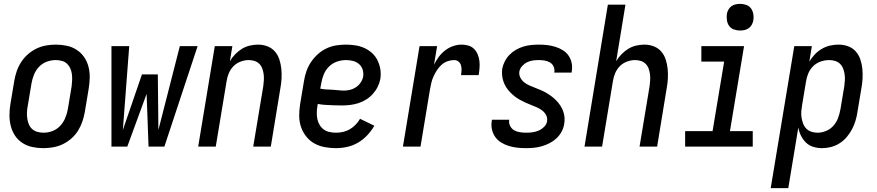

<svg xmlns="http://www.w3.org/2000/svg" viewBox="-20 -759 4540 994"><path d="M204 8Q175 8 147 2Q119 -4 96 -19Q73 -34 58 -56.5Q43 -79 36 -106Q29 -133 29 -162Q29 -191 34 -221L54 -341Q58 -365 66.5 -390Q75 -415 89.5 -437.5Q104 -460 124.5 -478Q145 -496 169 -507.5Q193 -519 218.5 -523.5Q244 -528 269 -528Q298 -528 326 -522Q354 -516 377 -501Q400 -486 415.5 -463.5Q431 -441 438 -414Q445 -387 444.5 -358Q444 -329 439 -299L419 -179Q415 -155 406.5 -130Q398 -105 384 -82.5Q370 -60 349.5 -42Q329 -24 305 -12.5Q281 -1 255 3.5Q229 8 204 8ZM206 -72Q229 -72 251.5 -80.5Q274 -89 291 -107Q308 -125 317.5 -147.5Q327 -170 331 -193L351 -313Q353 -329 353.5 -345Q354 -361 352 -376.5Q350 -392 343.5 -406Q337 -420 326 -430Q315 -440 299.5 -444Q284 -448 268 -448Q245 -448 222 -439.5Q199 -431 182 -413Q165 -395 156 -372.5Q147 -350 143 -327L123 -207Q120 -191 119.5 -175Q119 -159 121.5 -143.5Q124 -128 130 -114Q136 -100 147.5 -90Q159 -80 174.5 -76Q190 -72 206 -72Z M557 0V-520H649L616 -86L715 -374H797L800 -86L911 -520H1003L831 0H749L739 -273L639 0Z M1006 0 1092 -520H1183L1170 -442Q1181 -461 1197.5 -478Q1214 -495 1233 -506.5Q1252 -518 1273.5 -523Q1295 -528 1316 -528Q1342 -528 1365 -519Q1388 -510 1403.5 -492Q1419 -474 1426.5 -450.5Q1434 -427 1436.5 -402Q1439 -377 1437.5 -351Q1436 -325 1431 -299L1382 0H1291L1343 -313Q1345 -328 1346 -344Q1347 -360 1345 -375Q1343 -390 1338 -404Q1333 -418 1322.5 -428.5Q1312 -439 1297.5 -443.5Q1283 -448 1267 -448Q1247 -448 1225.5 -440Q1204 -432 1188.5 -416Q1173 -400 1164.5 -379.5Q1156 -359 1153 -338L1097 0Z M1719 8Q1689 8 1660 2.5Q1631 -3 1606.5 -17Q1582 -31 1564.5 -53.5Q1547 -76 1538 -103Q1529 -130 1529 -160Q1529 -190 1534 -221L1554 -341Q1558 -366 1566.5 -390.5Q1575 -415 1590 -437.5Q1605 -460 1625.5 -478.5Q1646 -497 1670.5 -508.5Q1695 -520 1720.5 -524Q1746 -528 1771 -528Q1796 -528 1821 -524Q1846 -520 1867.5 -510Q1889 -500 1906.5 -484Q1924 -468 1934.5 -446.5Q1945 -425 1949 -400.5Q1953 -376 1949 -350Q1945 -329 1935 -309Q1925 -289 1909.5 -272Q1894 -255 1874.5 -243Q1855 -231 1834 -224.5Q1813 -218 1791.5 -215.5Q1770 -213 1749 -213Q1738 -213 1728 -213.5Q1718 -214 1707 -214H1705Q1685 -215 1665 -216Q1645 -217 1625 -221L1623 -207Q1620 -190 1620 -173Q1620 -156 1623.5 -140.5Q1627 -125 1635.5 -111Q1644 -97 1657 -88Q1670 -79 1686.5 -75.5Q1703 -72 1720 -72Q1738 -72 1756 -76Q1774 -80 1790.5 -89.5Q1807 -99 1821 -113.5Q1835 -128 1844 -144L1918 -108Q1903 -82 1881.5 -59Q1860 -36 1833.5 -20.5Q1807 -5 1777.5 1.5Q1748 8 1719 8ZM1761 -290Q1777 -290 1793 -294Q1809 -298 1823 -307.5Q1837 -317 1847 -331.5Q1857 -346 1860 -362Q1863 -381 1857.5 -398.5Q1852 -416 1838.5 -427.5Q1825 -439 1807.5 -443.5Q1790 -448 1771 -448Q1748 -448 1724.5 -440Q1701 -432 1683 -414Q1665 -396 1656 -373.5Q1647 -351 1643 -327L1638 -300Q1653 -297 1668.5 -296Q1684 -295 1699.5 -294.5Q1715 -294 1730.5 -292Q1746 -290 1761 -290Z M2066 0 2152 -520H2243L2227 -424Q2237 -445 2251.5 -464.5Q2266 -484 2285 -498.5Q2304 -513 2326 -520.5Q2348 -528 2370 -528Q2388 -528 2405 -523Q2422 -518 2434 -506Q2446 -494 2453 -477.5Q2460 -461 2462 -443Q2464 -425 2462.5 -406.5Q2461 -388 2458 -370H2367Q2369 -383 2369.5 -396Q2370 -409 2366.5 -421Q2363 -433 2353.5 -440.5Q2344 -448 2331 -448Q2314 -448 2297 -442Q2280 -436 2266 -423.5Q2252 -411 2242 -395.5Q2232 -380 2224.5 -363.5Q2217 -347 2213 -330Q2209 -313 2206 -296L2157 0Z M2703 8Q2680 8 2657.5 5.5Q2635 3 2614 -3.5Q2593 -10 2575 -21Q2557 -32 2544.5 -49Q2532 -66 2527 -88Q2522 -110 2526 -133L2527 -139H2617L2616 -137Q2614 -120 2621.5 -106Q2629 -92 2642 -84.5Q2655 -77 2671.5 -74.5Q2688 -72 2704 -72Q2720 -72 2736 -74Q2752 -76 2767.5 -82.5Q2783 -89 2796.5 -102Q2810 -115 2812 -131Q2815 -148 2807.5 -162.5Q2800 -177 2787 -187Q2774 -197 2759 -203.5Q2744 -210 2728.5 -216Q2713 -222 2699 -228.5Q2685 -235 2670.5 -243Q2656 -251 2643.5 -261Q2631 -271 2620 -282.5Q2609 -294 2600.5 -307.5Q2592 -321 2586.5 -336.5Q2581 -352 2579.5 -369Q2578 -386 2580 -403Q2584 -423 2593.5 -441.5Q2603 -460 2618 -475.5Q2633 -491 2651.5 -501.5Q2670 -512 2690 -518Q2710 -524 2730 -526Q2750 -528 2770 -528Q2792 -528 2813.5 -525.5Q2835 -523 2855.5 -516.5Q2876 -510 2894 -499Q2912 -488 2923.5 -471Q2935 -454 2939.5 -433Q2944 -412 2940 -389L2939 -383H2849L2850 -386Q2852 -401 2846 -414.5Q2840 -428 2827.5 -435.5Q2815 -443 2800 -445.5Q2785 -448 2770 -448Q2755 -448 2739.5 -446Q2724 -444 2709.5 -437Q2695 -430 2683.5 -417.5Q2672 -405 2669 -390Q2666 -373 2673.5 -358Q2681 -343 2693.5 -333Q2706 -323 2721 -316.5Q2736 -310 2751.5 -304Q2767 -298 2782 -291.5Q2797 -285 2810.5 -277Q2824 -269 2837 -259Q2850 -249 2861 -237.5Q2872 -226 2881 -212.5Q2890 -199 2895.5 -183.5Q2901 -168 2902.5 -151.5Q2904 -135 2901 -118Q2898 -97 2887.5 -77.5Q2877 -58 2861 -43Q2845 -28 2825.5 -18Q2806 -8 2785.5 -2Q2765 4 2744 6Q2723 8 2703 8Z M3006 0 3127 -735H3218L3170 -442Q3181 -461 3197.5 -478Q3214 -495 3233 -506.5Q3252 -518 3273.5 -523Q3295 -528 3316 -528Q3342 -528 3365 -519Q3388 -510 3403.5 -492Q3419 -474 3426.5 -450.5Q3434 -427 3436.5 -402Q3439 -377 3437.5 -351Q3436 -325 3431 -299L3382 0H3291L3343 -313Q3345 -328 3346 -344Q3347 -360 3345 -375Q3343 -390 3338 -404Q3333 -418 3322.5 -428.5Q3312 -439 3297.5 -443.5Q3283 -448 3267 -448Q3247 -448 3225.5 -440Q3204 -432 3188.5 -416Q3173 -400 3164.5 -379.5Q3156 -359 3153 -338L3097 0Z M3527 0V-80H3669L3729 -440H3611V-520H3832L3759 -80H3877V0ZM3811 -601Q3795 -601 3779.5 -606.5Q3764 -612 3755 -624.5Q3746 -637 3743.5 -653.5Q3741 -670 3743 -687Q3745 -698 3751 -709Q3757 -720 3767 -727Q3777 -734 3788.5 -736.5Q3800 -739 3812 -739Q3828 -739 3843.5 -733.5Q3859 -728 3868 -715.5Q3877 -703 3880 -686.5Q3883 -670 3880 -653Q3878 -642 3872 -631Q3866 -620 3856 -613Q3846 -606 3834.5 -603.5Q3823 -601 3811 -601Z M3970 215 4092 -520H4183L4170 -440Q4182 -460 4198 -477Q4214 -494 4234.5 -506Q4255 -518 4277 -523Q4299 -528 4321 -528Q4347 -528 4370.5 -519.5Q4394 -511 4410 -493Q4426 -475 4434 -451.5Q4442 -428 4444.5 -402.5Q4447 -377 4445.5 -351Q4444 -325 4439 -299L4419 -179Q4416 -157 4409 -134Q4402 -111 4391 -90Q4380 -69 4364 -50Q4348 -31 4327 -17.5Q4306 -4 4282.5 2Q4259 8 4236 8Q4213 8 4191 1.5Q4169 -5 4153 -20.5Q4137 -36 4127 -56Q4117 -76 4113 -99L4061 215ZM4213 -72Q4235 -72 4257.5 -81.5Q4280 -91 4295.5 -109Q4311 -127 4319 -149Q4327 -171 4331 -193L4351 -313Q4353 -328 4354 -344Q4355 -360 4352.5 -375.5Q4350 -391 4344.5 -405Q4339 -419 4328.5 -429Q4318 -439 4303.5 -443.5Q4289 -448 4273 -448Q4251 -448 4229 -440.5Q4207 -433 4190.5 -417Q4174 -401 4165 -380Q4156 -359 4153 -338L4133 -218Q4130 -201 4128.5 -184Q4127 -167 4129.5 -151Q4132 -135 4137.5 -120Q4143 -105 4154 -93.5Q4165 -82 4180.5 -77Q4196 -72 4213 -72Z"/></svg>

Font: Iosevka SS18 Medium
Style: Italic
Weight: 500
Italic angle: -9°
Monospace: yes
Designer: Belleve Invis
Foundry: Belleve Invis
Version: Version 25.1.1; ttfautohint (v1.8.4)